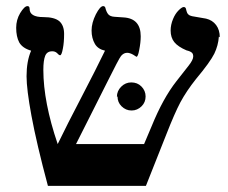

<svg xmlns="http://www.w3.org/2000/svg" viewBox="-20 -612 748 629"><path d="M700 -490 697 -492Q695 -463 682 -436Q668 -408 622 -353Q591 -314 571 -277Q552 -241 525 -172L458 -3H137Q100 -141 83 -233Q67 -320 67 -362Q67 -412 82 -446Q54 -454 43 -473Q33 -492 33 -521Q33 -547 46 -569Q60 -592 70 -592Q77 -592 77 -583Q77 -556 122 -556Q159 -556 175 -542Q190 -528 190 -501Q190 -473 186 -453Q182 -431 177 -431Q173 -431 167 -438Q161 -444 151 -444Q134 -444 128 -429Q122 -414 122 -383Q122 -278 169 -140Q201 -206 245 -290Q295 -386 324 -446Q301 -451 291 -468Q280 -487 280 -512Q280 -537 294 -565Q308 -592 318 -592Q323 -592 325 -587Q328 -574 334 -566Q340 -558 355 -557L384 -555Q441 -552 441 -493Q441 -473 436 -448Q432 -426 427 -426L416 -433Q405 -439 397 -439Q381 -439 371 -420Q363 -406 346 -372Q342 -365 328.5 -337.5Q315 -310 286.5 -254Q258 -198 229 -140H452L477 -199Q514 -290 558 -346Q573 -365 598 -397Q613 -416 613 -427Q613 -435 609 -439Q604 -444 591 -447Q563 -459 551 -474Q539 -489 539 -512Q539 -531 547 -550Q554 -567 565 -578Q576 -589 582 -589Q587 -589 589 -584L591 -576Q594 -562 609 -559L655 -551Q676 -546 688 -530Q700 -514 700 -490ZM365 -296 363 -295Q363 -314 377 -328Q391 -342 410 -342Q430 -342 443 -329Q457 -315 457 -296Q457 -277 444 -264Q430 -250 411 -250Q392 -250 378 -264Q365 -277 365 -296Z"/></svg>

Font: Libra Serif Modern
Style: Bold
Weight: 700
Designer: Stefan Peev, Context Ltd
Foundry: Ascender Corporation
Version: Version 1.000